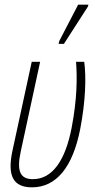

<svg xmlns="http://www.w3.org/2000/svg" viewBox="-20 -793 407 823"><path d="M231 -605H254L357 -765L359 -773H315L234 -617ZM117 10C221 10 292 -76 324 -241C347 -360 350 -464 341 -528H306C311 -461 311 -370 287 -245C261 -110 207 -25 121 -25C68 -25 50 -57 69 -144L152 -528H116L33 -145C11 -40 36 10 117 10Z"/></svg>

Font: Noto Sans ExtraCondensed ExtraLight
Style: Italic
Weight: 200
Width: 2
Italic angle: -12°
Designer: Monotype Design Team
Foundry: Monotype Imaging Inc.
Version: Version 2.013